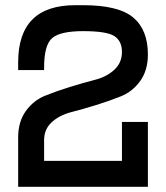

<svg xmlns="http://www.w3.org/2000/svg" viewBox="-20 -720 640 740"><path d="M150 -100V-180Q150 -222 179.5 -249Q209 -276 253.5 -287.5Q298 -299 350 -315Q402 -331 446.5 -349Q491 -367 520.5 -408Q550 -449 550 -510Q550 -605 493.5 -652.5Q437 -700 300 -700H270Q50 -700 50 -480V-450H150V-460Q150 -547 181.5 -573.5Q213 -600 300 -600Q391 -600 420.5 -581Q450 -562 450 -520Q450 -478 420.5 -451Q391 -424 346.5 -412.5Q302 -401 250 -385Q198 -369 153.5 -351Q109 -333 79.5 -292Q50 -251 50 -190V0H550V-250H450V-100Z"/></svg>

Font: Millimetre
Style: Regular
Weight: 500
Designer: Jérémy Landes
Version: Version 1.0